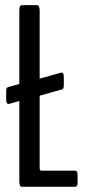

<svg xmlns="http://www.w3.org/2000/svg" viewBox="-20 -722 341 742"><path d="M267.6 0H66.4Q62.5 0 60.3 -1.2Q58.1 -2.4 56.4 -7.8Q54.7 -13.2 54.7 -22.9V-331.5L16.1 -320.8Q10.3 -319.3 7.1 -323Q3.9 -326.7 3.9 -337.9V-369.1Q3.9 -372.6 4.2 -375Q4.4 -377.4 5.1 -379.4Q5.9 -381.3 6.3 -382.3Q6.8 -383.3 8.5 -384Q10.3 -384.8 10.7 -385Q11.2 -385.3 13.4 -386Q15.6 -386.7 16.1 -386.7L54.7 -397.5V-679.2Q54.7 -693.4 57.6 -697.8Q60.5 -702.1 66.4 -702.1H121.6Q125.5 -702.1 127.7 -700.9Q129.9 -699.7 131.6 -694.3Q133.3 -689 133.3 -679.2V-418L214.4 -440.9Q220.2 -442.4 223.4 -438.7Q226.6 -435.1 226.6 -423.8V-392.1Q226.6 -384.8 224.6 -381.1Q222.7 -377.4 220.9 -376.7Q219.2 -376 214.4 -375L133.3 -352.1V-72.8Q133.3 -62.5 139.6 -62.5H267.6Q272 -62.5 273.9 -61.8Q275.9 -61 277.8 -57.4Q279.8 -53.7 279.8 -45.9V-17.6Q279.8 -6.3 276.9 -3.2Q273.9 0 267.6 0Z"/></svg>

Font: BenchNine
Style: Regular
Weight: 400
Designer: Vernon Adams
Foundry: Vernon Adams
Version: Version 1 ; ttfautohint (v0.92.18-e454-dirty) -l 8 -r 50 -G 